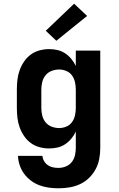

<svg xmlns="http://www.w3.org/2000/svg" viewBox="-20 -793 640 1036"><path d="M296 223Q270 223 244 219.5Q218 216 193.5 207Q169 198 147.5 182Q126 166 110.5 145Q95 124 86.5 99Q78 74 77 48H209Q210 63 218 76.5Q226 90 238.5 98.5Q251 107 266 110Q281 113 296 113Q316 113 335.5 105Q355 97 367.5 81Q380 65 384.5 45Q389 25 389 5V-83Q379 -62 364.5 -44.5Q350 -27 331 -14.5Q312 -2 290 3Q268 8 245 8Q219 8 193 1Q167 -6 146 -21.5Q125 -37 110 -59Q95 -81 86 -106Q77 -131 74 -157.5Q71 -184 71 -210V-310Q71 -336 74 -362.5Q77 -389 86 -414Q95 -439 110 -461Q125 -483 146 -498.5Q167 -514 193 -521Q219 -528 245 -528Q268 -528 290 -523Q312 -518 331 -505.5Q350 -493 364.5 -475.5Q379 -458 389 -437V-520H521V5Q521 35 515.5 64.5Q510 94 496 120Q482 146 460.5 167Q439 188 412 200.5Q385 213 355.5 218Q326 223 296 223ZM299 -102Q319 -102 338 -110Q357 -118 368.5 -134Q380 -150 384.5 -170Q389 -190 389 -210V-310Q389 -330 384.5 -350Q380 -370 368.5 -386Q357 -402 338 -410Q319 -418 299 -418Q279 -418 259 -410.5Q239 -403 226 -387Q213 -371 208 -350.5Q203 -330 203 -310V-210Q203 -190 208 -169.5Q213 -149 226 -133Q239 -117 259 -109.5Q279 -102 299 -102ZM284 -573 227 -627 380 -773 450 -707Z"/></svg>

Font: Iosevka SS04 XBd Ex
Style: Regular
Weight: 800
Width: 7
Monospace: yes
Designer: Belleve Invis
Foundry: Belleve Invis
Version: Version 19.0.0; ttfautohint (v1.8.4)